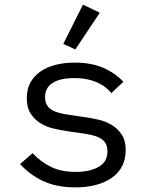

<svg xmlns="http://www.w3.org/2000/svg" viewBox="-20 -799 640 831"><path d="M306 12Q225 12 166.5 -15.5Q108 -43 67 -89L121 -136Q158 -97 202 -76Q246 -55 308 -55Q368 -55 406.5 -76.5Q445 -98 445 -144Q445 -164 437.5 -177.5Q430 -191 417 -199Q404 -207 388 -211.5Q372 -216 354 -219L273 -231Q246 -235 214.5 -242Q183 -249 157 -264.5Q131 -280 113.5 -306Q96 -332 96 -374Q96 -413 111.5 -441.5Q127 -470 155 -489.5Q183 -509 221 -518.5Q259 -528 304 -528Q374 -528 425.5 -506Q477 -484 514 -445L462 -396Q453 -407 439.5 -418.5Q426 -430 406.5 -439.5Q387 -449 361 -455Q335 -461 301 -461Q240 -461 207.5 -440Q175 -419 175 -379Q175 -359 182.5 -345.5Q190 -332 203 -324Q216 -316 232.5 -311.5Q249 -307 266 -304L347 -292Q375 -288 406 -281Q437 -274 463 -258.5Q489 -243 506.5 -217Q524 -191 524 -149Q524 -72 464.5 -30Q405 12 306 12ZM306 -585 254 -609 339 -779 412 -744Z"/></svg>

Font: IBM Plex Mono
Style: Regular
Weight: 400
Monospace: yes
Designer: Mike Abbink, Paul van der Laan, Pieter van Rosmalen
Foundry: Bold Monday
Version: Version 2.3